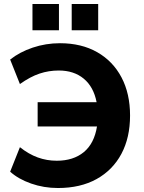

<svg xmlns="http://www.w3.org/2000/svg" viewBox="-20 -933 723 964"><path d="M271 11Q200 11 136 -11.5Q72 -34 31 -71L80 -194Q124 -159 169.5 -142.5Q215 -126 265 -126Q348 -126 400.5 -169Q453 -212 467 -298H169V-420H465Q450 -497 400.5 -538Q351 -579 275 -579Q225 -579 178.5 -563.5Q132 -548 80 -511L31 -634Q79 -672 144.5 -694Q210 -716 281 -716Q389 -716 468 -671Q547 -626 590 -544.5Q633 -463 633 -353Q633 -242 589.5 -160.5Q546 -79 465 -34Q384 11 271 11ZM340 -781V-913H473V-781ZM143 -781V-913H276V-781Z"/></svg>

Font: Nunito Sans ExtraBold
Style: Regular
Weight: 800
Designer: Vernon Adams
Foundry: Vernon Adams
Version: Version 3.101; ttfautohint (v1.8.4.7-5d5b);gftools[0.9.27]